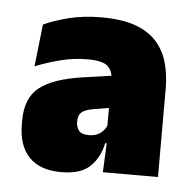

<svg xmlns="http://www.w3.org/2000/svg" viewBox="-36 -682 410 406"><g transform="rotate(5 169.5 -479.0)"><path d="M195.5 -319.5 199 -395.5 196.5 -398.5V-502.5V-514.5Q196.5 -535 185.2 -544.8Q174 -554.5 142.5 -554.5Q113 -554.5 85 -547.2Q57 -540 32 -530L42 -619.5Q64.5 -630 95.8 -637.8Q127 -645.5 164.5 -645.5Q207 -645.5 235.5 -635.5Q264 -625.5 281 -606.8Q298 -588 305.2 -562.8Q312.5 -537.5 312.5 -506.5V-319.5ZM107.5 -312Q62.5 -312 39.2 -336.2Q16 -360.5 16 -405.5V-414Q16 -461.5 44.5 -484Q73 -506.5 135 -515.5L204 -525.5L211 -458.5L163.5 -450.5Q146 -447.5 139 -441.2Q132 -435 132 -422.5V-421Q132 -409.5 138 -402.2Q144 -395 159 -395Q174.5 -395 184 -402.5Q193.5 -410 197 -420L213 -381H195Q189 -351 169.2 -331.5Q149.5 -312 107.5 -312Z"/></g></svg>

Font: Anek Gujarati ExtraBold
Style: Regular
Weight: 800
Version: Version 1.003